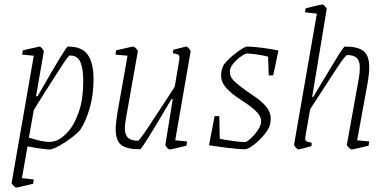

<svg xmlns="http://www.w3.org/2000/svg" viewBox="-20 -659 1733 858"><path d="M398 -305Q398 -236 381 -176.5Q364 -117 338 -78Q313 -50 266.5 -20.5Q220 9 202 9Q177 9 103 -5L78 137L131 143L128 162Q60 179 52 179Q48 179 39.5 170Q31 161 32 158L131 -410L79 -415L82 -434Q82 -434 121 -443Q157 -451 157 -451Q161 -451 168.5 -442Q176 -433 176 -430L141 -229H148L159 -248Q275 -451 283 -451Q347 -451 372.5 -414Q398 -377 398 -305ZM352 -298Q352 -351 339.5 -381Q327 -411 292 -411Q286 -411 252 -358.5Q218 -306 185 -254Q152 -202 143 -187Q139 -179 131 -167L109 -44Q168 -25 199 -25Q224 -25 241 -35Q263 -46 288 -75Q313 -104 332.5 -160Q352 -216 352 -298Z M763 -32 816 -27 813 -8Q745 9 738 9Q734 9 726 0Q718 -9 719 -12L752 -216H746L714 -162Q614 8 606 8Q547 8 522 -11Q497 -30 497 -83Q497 -106 504 -151L550 -410L496 -415L499 -434Q571 -451 576 -451Q579 -451 587.5 -442.5Q596 -434 596 -430L543 -131Q538 -103 538 -86Q538 -56 552.5 -43Q567 -30 597 -30Q602 -30 643 -91.5Q684 -153 727 -219L761 -272L781 -391Q782 -395 782 -401Q782 -411 776.5 -414.5Q771 -418 753 -421L754 -436Q767 -440 785 -444.5Q803 -449 813 -451Q816 -451 824 -442.5Q832 -434 832 -430Z M1223 -432H1224L1201 -322H1181L1178 -406Q1154 -412 1126 -416Q1098 -420 1085 -420Q1076 -420 1056.5 -406.5Q1037 -393 1022 -374.5Q1007 -356 1007 -339Q1007 -316 1024.5 -298.5Q1042 -281 1081 -253Q1088 -248 1121 -225.5Q1154 -203 1172 -179Q1190 -155 1190 -131Q1190 -108 1182 -89Q1168 -60 1131 -26Q1094 8 1072 8Q1051 8 1000 2Q949 -4 914 -10L939 -140H960L962 -39Q990 -33 1024.5 -28.5Q1059 -24 1074 -24Q1082 -24 1100 -40Q1118 -56 1132.5 -78Q1147 -100 1147 -117Q1147 -140 1123 -163Q1099 -186 1053 -215Q1012 -242 990 -267Q968 -292 968 -322Q968 -347 980 -370Q999 -395 1035.5 -423Q1072 -451 1086 -451Q1109 -451 1154.5 -445Q1200 -439 1224 -433Z M1576 -32 1630 -27 1627 -8Q1607 -3 1581.5 3Q1556 9 1550 9Q1547 9 1538.5 0.5Q1530 -8 1530 -12L1584 -312Q1588 -335 1588 -357Q1588 -387 1574.5 -400Q1561 -413 1531 -413Q1524 -413 1481 -348Q1438 -283 1366 -171L1345 -51Q1344 -47 1344 -41Q1344 -31 1349.5 -27.5Q1355 -24 1373 -21L1372 -6Q1359 -2 1341 2.5Q1323 7 1313 9Q1310 9 1302 0.5Q1294 -8 1294 -12L1396 -598L1343 -604L1346 -622Q1414 -639 1422 -639Q1425 -639 1433 -630Q1441 -621 1440 -619L1375 -226H1380L1417 -288Q1452 -347 1484 -399Q1516 -451 1521 -451Q1579 -451 1604.5 -431Q1630 -411 1630 -359Q1630 -331 1624 -295Z"/></svg>

Font: Grenze ExtraLight
Style: Italic
Weight: 275
Italic angle: -10°
Designer: Renata Polastri
Foundry: Omnibus-Type
Version: Version 1.002; ttfautohint (v1.8)